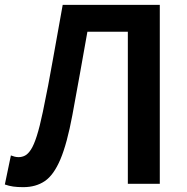

<svg xmlns="http://www.w3.org/2000/svg" viewBox="-26 -759 774 793"><path d="M70 14Q46 14 28.5 11.5Q11 9 -6 3L19 -117Q27 -114 34.5 -112Q42 -110 51 -110Q65 -110 77.5 -116.5Q90 -123 102 -141.5Q114 -160 126 -197.5Q138 -235 151 -297Q174 -407 193 -516Q212 -625 233 -739H634V0H502V-628H335Q319 -539 304 -454Q289 -369 273 -284Q251 -166 223.5 -101Q196 -36 159 -11Q122 14 70 14Z"/></svg>

Font: Noto Sans KR SemiBold
Style: Regular
Weight: 600
Designer: Ryoko NISHIZUKA  (kana, bopomofo & ideographs); Paul D. Hunt (Latin, Greek & Cyrillic); Sandoll Communications , Soo-you
Foundry: Adobe
Version: Version 2.004-H2;hotconv 1.0.118;makeotfexe 2.5.65603